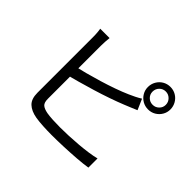

<svg xmlns="http://www.w3.org/2000/svg" viewBox="-176 -1070 1351 1351"><g transform="rotate(45 500.0 -394.5)"><path d="M759 -697Q759 -670 778 -651Q797 -632 825 -632Q852 -632 871.5 -651Q891 -670 891 -697Q891 -725 871.5 -744.5Q852 -764 825 -764Q797 -764 778 -744.5Q759 -725 759 -697ZM713 -697Q713 -728 728 -754Q743 -780 768.5 -795Q794 -810 825 -810Q856 -810 881.5 -795Q907 -780 922 -754Q937 -728 937 -697Q937 -667 922 -641.5Q907 -616 881.5 -601Q856 -586 825 -586Q794 -586 768.5 -601Q743 -616 728 -641.5Q713 -667 713 -697ZM279 -750Q277 -733 275.5 -711.5Q274 -690 274 -669Q274 -656 274 -617.5Q274 -579 274 -525.5Q274 -472 274 -412.5Q274 -353 274 -298Q274 -243 274 -201.5Q274 -160 274 -141Q274 -103 290.5 -88.5Q307 -74 344 -67Q368 -63 403.5 -61Q439 -59 476 -59Q516 -59 562 -61Q608 -63 655.5 -67Q703 -71 745 -77Q787 -83 818 -91V0Q775 7 714.5 11.5Q654 16 590.5 18.5Q527 21 472 21Q428 21 385.5 18.5Q343 16 312 11Q254 1 223 -28.5Q192 -58 192 -119Q192 -144 192 -189Q192 -234 192 -292Q192 -350 192 -410.5Q192 -471 192 -525Q192 -579 192 -617.5Q192 -656 192 -669Q192 -682 191.5 -696Q191 -710 189.5 -724.5Q188 -739 186 -750ZM237 -435Q282 -445 336.5 -459.5Q391 -474 447.5 -491Q504 -508 557.5 -527Q611 -546 654 -565Q677 -575 699 -586Q721 -597 742 -610L777 -530Q756 -521 730.5 -510.5Q705 -500 683 -491Q636 -472 578.5 -452Q521 -432 460 -413.5Q399 -395 341.5 -379Q284 -363 237 -352Z"/></g></svg>

Font: Noto Sans TC
Style: Regular
Weight: 400
Designer: Ryoko NISHIZUKA  (kana, bopomofo & ideographs); Paul D. Hunt (Latin, Greek & Cyrillic); Sandoll Communications , Soo-you
Foundry: Adobe
Version: Version 2.004-H2;hotconv 1.0.118;makeotfexe 2.5.65603